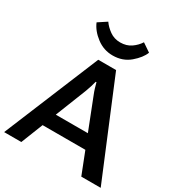

<svg xmlns="http://www.w3.org/2000/svg" viewBox="-225 -1107 1165 1251"><g transform="rotate(30 357.5 -481.0)"><path d="M-6.3 0H123L320.8 -500Q329.1 -521.5 335.4 -542.5Q341.8 -563.5 346.7 -582.5H352.1Q356.9 -563.5 363.3 -542.5Q369.6 -521.5 378.4 -500L574.2 0H720.2L423.3 -714.8H289.1ZM134.3 -164.6H571.8L534.7 -266.6H170.4ZM490.2 -962.4Q470.2 -930.7 436.5 -907.2Q402.8 -883.8 355.5 -883.8Q310.5 -883.8 276.1 -908.4Q241.7 -933.1 221.7 -962.4L157.7 -920.4Q179.7 -867.7 233.9 -826.7Q288.1 -785.6 355.5 -785.6Q430.7 -785.6 483.2 -830.3Q535.6 -875 552.7 -919.9Z"/></g></svg>

Font: Roboto Flex
Style: wght 600 wdth 140 opsz 13.0 GRAD 0.00 slnt 0.00 XTRA 468 XOPQ 96 YOPQ 79 YTLC 514 YTUC 712 YTAS 750 YTDE -203.00 YTFI 738
Weight: 600
Width: 8
Designer: Berlow after Robertson
Foundry: Google
Version: Version 3.100